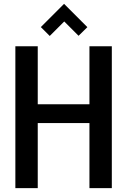

<svg xmlns="http://www.w3.org/2000/svg" viewBox="-20 -981 663 1001"><path d="M192.9 -839.8 314 -960.9 435.5 -839.4 389.6 -794.4 314.9 -869.1 239.3 -793.5ZM60.1 0V-739.7H176.8V-437.5H446.3V-739.7H563V0H446.3V-339.4H176.8V0Z"/></svg>

Font: News Cycle
Style: Bold
Weight: 700
Version: Version 0.5.1